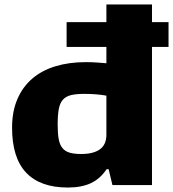

<svg xmlns="http://www.w3.org/2000/svg" viewBox="-20 -828 774 859"><path d="M278 -729H456V-808H660V-729H734V-618H660V0H483L466 -71H457Q428 -28 386.5 -8.5Q345 11 283 11Q160 11 97 -55.5Q34 -122 34 -257Q34 -329 57.5 -384Q81 -439 124 -476Q167 -513 228 -531.5Q289 -550 363 -550Q388 -550 411.5 -548.5Q435 -547 456 -545V-618H278ZM343 -139Q398 -139 427 -160Q456 -181 456 -225V-400Q413 -408 357 -408Q321 -408 298 -402.5Q275 -397 261.5 -382Q248 -367 243 -340Q238 -313 238 -270Q238 -232 242.5 -206.5Q247 -181 259 -166Q271 -151 291.5 -145Q312 -139 343 -139Z"/></svg>

Font: Encode Sans Wide
Style: ExtraBold
Weight: 800
Designer: Pablo Impallari, Andres Torresi
Foundry: Pablo Impallari, Andres Torresi
Version: Version 1.000; ttfautohint (v1.00) -l 8 -r 50 -G 200 -x 14 -